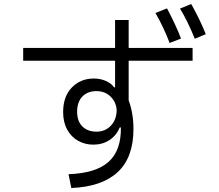

<svg xmlns="http://www.w3.org/2000/svg" viewBox="-20 -901 1096 961"><path d="M937 -881Q980 -805 1010 -730L955 -707Q918 -798 881 -858ZM829 -686Q799 -765 758 -836L816 -859Q861 -774 886 -708ZM624 -801V-661H944V-597H624V-399Q648 -333 648 -256Q648 -112 568.5 -39Q489 34 337 40L323 -29Q460 -34 523.5 -91Q587 -148 585 -263H579Q563 -223 528 -200Q493 -177 447 -177Q406 -177 371.5 -196Q337 -215 316.5 -252Q296 -289 296 -340Q296 -418 339.5 -463Q383 -508 450 -508Q482 -508 509.5 -496Q537 -484 551 -464H556V-597H96V-661H556V-801ZM564 -346Q563 -388 534.5 -416.5Q506 -445 463 -445Q418 -445 392 -417.5Q366 -390 366 -342Q366 -294 392.5 -268Q419 -242 463 -242Q506 -242 534 -271Q562 -300 564 -346Z"/></svg>

Font: PlemolJP
Style: Regular
Weight: 400
Monospace: yes
Version: v2.0.4; ttfautohint (v1.8.4.7-5d5b-dirty) -l 6 -r 45 -G 200 